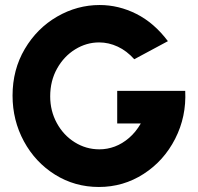

<svg xmlns="http://www.w3.org/2000/svg" viewBox="-20 -732 788 765"><path d="M374 13Q278 13 199.2 -36.2Q120.5 -85.5 75.2 -169Q30 -252.5 30 -351Q30 -454.5 78.8 -537Q127.5 -619.5 207.5 -665.8Q287.5 -712 377 -712Q453 -712 523.5 -676.5Q594 -641 649 -568L515 -496Q485 -529.5 449 -546.2Q413 -563 375 -563Q324.5 -563 279.8 -535.5Q235 -508 207.5 -459Q180 -410 180 -348Q180 -290 206.5 -241.5Q233 -193 278 -165Q323 -137 376 -137Q407.5 -137 437.5 -148.2Q467.5 -159.5 494.2 -182.5Q521 -205.5 541 -240H447V-370H718Q723 -267.5 678 -179.2Q633 -91 552.2 -39Q471.5 13 374 13Z"/></svg>

Font: Urbanist
Style: Regular
Weight: 400
Designer: Corey Hu
Foundry: Corey Hu
Version: Version 1.2; befe77262ef67d88f1d94aa3d2e49ef1327b4483